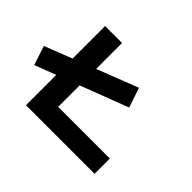

<svg xmlns="http://www.w3.org/2000/svg" viewBox="-141 -951 1201 1201"><g transform="rotate(45 459.5 -350.0)"><path d="M49 -214 7 -341 613 -577 657 -446ZM190 0V-700H340V-135H797V0Z"/></g></svg>

Font: Lexend Zetta SemiBold
Style: Regular
Weight: 600
Designer: Bonnie Shaver-Troup, Thomas Jockin
Foundry: Lexend
Version: Version 1.007